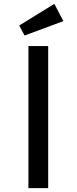

<svg xmlns="http://www.w3.org/2000/svg" viewBox="-20 -980 400 1000"><path d="M128 0V-740H231V0ZM108 -795 80 -847 263 -960 310 -870Z"/></svg>

Font: Lexend Exa
Style: Regular
Weight: 400
Designer: Bonnie Shaver-Troup, Thomas Jockin
Foundry: Lexend
Version: Version 1.007